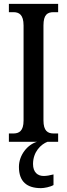

<svg xmlns="http://www.w3.org/2000/svg" viewBox="-20 -734 346 994"><path d="M26 0H172C123 14 78 68 78 130C78 206 119 240 192 240C209 240 240 234 257 224V169C238 174 221 177 206 177C175 177 151 158 151 115C151 52 192 13 226 0H281V-43H258C227 -43 205 -56 205 -111V-602C205 -659 226 -671 258 -671H281V-714H26V-671H49C78 -671 102 -659 102 -602V-110C102 -55 78 -43 49 -43H26Z"/></svg>

Font: Noto Serif Tamil ExtraCondensed Medium
Style: Italic
Weight: 500
Width: 2
Italic angle: -12°
Designer: Indian Type Foundry, Tom Grace, and the Monotype Design Team
Foundry: Monotype Imaging Inc.
Version: Version 2.003